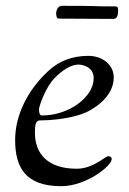

<svg xmlns="http://www.w3.org/2000/svg" viewBox="-20 -628 442 660"><path d="M173 -581C173 -572 176 -564 181 -564C217 -564 351 -563 369 -563C383 -563 386 -576 386 -592C386 -605 383 -606 373 -606C286 -606 333 -608 193 -608C179 -608 173 -593 173 -581ZM32 -147C32 -58 63 12 190 12C277 12 364 -58 364 -81C364 -87 360 -91 352 -91C341 -91 301 -48 244 -48C145 -48 100 -98 100 -173C100 -199 103 -214 117 -214C211 -215 265 -237 274 -241C293 -249 371 -290 371 -362C371 -406 331 -436 284 -436C228 -436 182 -418 145 -383C76 -319 32 -233 32 -147ZM114 -251C114 -264 137 -328 167 -359C193 -386 224 -406 249 -406C266 -406 302 -397 302 -359C302 -296 220 -231 123 -231C116 -231 114 -244 114 -251Z"/></svg>

Font: OFL Sorts Mill Goudy
Style: Italic
Weight: 500
Italic angle: -6°
Version: Version 003.000